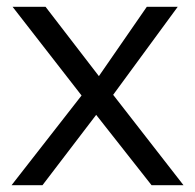

<svg xmlns="http://www.w3.org/2000/svg" viewBox="-20 -545 573 565"><path d="M426 0 263 -207 105 0H14L220 -264L17 -525H114L271 -321L412 -525H503L313 -266L520 0Z"/></svg>

Font: Easer Grotesk Light
Style: Regular
Weight: 300
Designer: Boardeaser, Bonnie Shaver-Troup, Thomas Jockin
Foundry: Lexend
Version: Version 1.008;Glyphs 3.1.2 (3151)